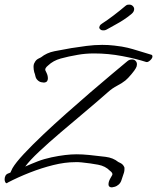

<svg xmlns="http://www.w3.org/2000/svg" viewBox="-40 -752 679 830"><path d="M150 -395Q148 -395 139 -396.5Q130 -398 122 -406Q115 -413 113 -423Q111 -433 108 -440Q105 -452 105 -463Q105 -475 110 -482Q115 -493 126 -498.5Q137 -504 137 -504Q162 -524 195 -530.5Q228 -537 268 -544Q300 -549 334 -553.5Q368 -558 402 -558Q429 -558 454 -555Q490 -551 512 -545.5Q534 -540 556 -533Q578 -526 612 -516Q619 -515 619 -508Q619 -500 609 -491Q599 -482 592 -484Q549 -498 488.5 -509.5Q428 -521 367 -521Q329 -521 296 -515Q255 -508 222.5 -499Q190 -490 168 -469Q153 -457 156 -448Q156 -448 161.5 -436.5Q167 -425 167 -413Q167 -406 163.5 -401Q160 -396 150 -395ZM444 58Q429 58 429 45Q429 33 437 19Q445 5 445 5Q445 4 445.5 3Q446 2 446 1Q446 -6 435 -14Q416 -34 384 -40Q352 -46 313 -50Q306 -51 299.5 -51Q293 -51 285 -51Q241 -51 190.5 -38.5Q140 -26 89 -6Q38 14 -8 38V39Q-9 40 -11 40Q-15 40 -17.5 35Q-20 30 -20 23Q-20 15 -16.5 8Q-13 1 -5 -2L5 -6Q7 -10 9 -14.5Q11 -19 14 -25Q28 -49 63 -86.5Q98 -124 145.5 -169Q193 -214 246 -261Q299 -308 350 -352Q401 -396 443 -431Q485 -466 510 -487Q519 -495 531 -495Q540 -495 546 -489Q552 -483 552 -474Q552 -465 547 -457Q543 -449 528 -431Q513 -413 502 -404Q487 -392 466.5 -381.5Q446 -371 427 -354Q384 -316 330.5 -271Q277 -226 224 -181Q171 -136 129.5 -97Q88 -58 69 -32Q96 -44 123 -54.5Q150 -65 183 -72Q245 -85 291 -85Q316 -85 346 -82Q384 -78 416.5 -74Q449 -70 471 -52Q471 -52 481 -47Q491 -42 496 -32Q498 -29 498 -26Q498 -23 498 -20Q498 -13 496 -6Q494 1 491 9Q488 17 485 27Q482 37 474 45Q465 53 455.5 55.5Q446 58 444 58ZM403 -621Q398 -621 393.5 -625Q389 -629 389 -633Q389 -635 391 -640Q393 -645 401 -650Q423 -664 450 -684.5Q477 -705 503 -727Q508 -731 511.5 -731.5Q515 -732 519 -732Q528 -732 534 -726Q540 -720 540 -713Q540 -702 530 -693Q515 -680 496 -667.5Q477 -655 460 -646Q443 -637 435 -632Q417 -621 411 -621Q405 -621 403 -621Z"/></svg>

Font: Grape Nuts
Style: Regular
Weight: 400
Designer: Robert E. Leuschke
Foundry: Robert E. Leuschke
Version: Version 1.010; ttfautohint (v1.8.3)